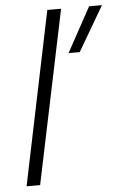

<svg xmlns="http://www.w3.org/2000/svg" viewBox="-53 -767 512 805"><g transform="rotate(-5 203.5 -364.5)"><path d="M177 -729H235L83 0H26ZM353 -729H407L297 -541H250Z"/></g></svg>

Font: Mona Sans Light
Style: Italic
Weight: 300
Italic angle: -11.7°
Designer: Deni Anggara
Foundry: GitHub
Version: Version 2.000